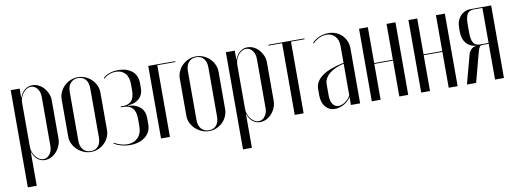

<svg xmlns="http://www.w3.org/2000/svg" viewBox="-56 -812 3477 1290"><g transform="rotate(-10 1682.5 -167.0)"><path d="M108.8 -464V-495H48V168H108.8V-33.6V-59.9H110.8Q122.6 -26.8 144.6 -9.6Q166.6 7.5 193.8 7.5Q216.4 7.5 236.9 -2.8Q257.5 -13.1 273.2 -30.7Q288.9 -48.2 298.3 -71.4Q307.8 -94.6 307.8 -119.4V-379.8Q307.8 -404.1 298.5 -426.4Q289.2 -448.6 273.9 -465.6Q258.6 -482.6 238.2 -492.6Q217.9 -502.5 195.2 -502.5Q167.4 -502.5 144.9 -485Q122.4 -467.5 110.1 -433.4H108.8ZM108.8 -96.9V-398.2Q108.8 -416.2 114.9 -433.5Q121.1 -450.8 131.9 -464.2Q142.6 -477.8 156.1 -485.8Q169.6 -493.9 184.5 -493.9Q210.6 -493.9 228.1 -471.1Q245.5 -448.4 245.5 -414.6V-78.9Q245.5 -45.8 227.9 -23.1Q210.4 -0.4 184.9 -0.4Q170.2 -0.4 156.8 -8.4Q143.2 -16.5 132.5 -30Q121.8 -43.5 115.2 -60.8Q108.8 -78.1 108.8 -96.9Z M506.9 -502.5Q533.4 -502.5 557.6 -492.2Q581.7 -481.8 599.7 -464.4Q617.6 -446.9 628.2 -423.6Q638.8 -400.3 638.8 -374.1V-120.5Q638.8 -94.7 628.5 -71.3Q618.2 -47.8 600.5 -30.5Q582.8 -13.1 559 -2.8Q535.2 7.5 508.5 7.5Q481.6 7.5 457.5 -3Q433.3 -13.6 414.7 -31Q396.1 -48.4 385.2 -71.5Q374.4 -94.6 374.4 -120.5V-374.1Q374.4 -399.9 384.9 -423.2Q395.3 -446.5 413.5 -464.2Q431.6 -481.9 455.6 -492.2Q479.7 -502.5 506.9 -502.5ZM507.4 -496.5Q474.6 -496.5 455.6 -474.4Q436.6 -452.4 436.6 -414.2V-80.4Q436.6 -42.2 455.6 -20.4Q474.7 1.5 507.8 1.5Q540.4 1.5 558.5 -19.9Q576.5 -41.2 576.5 -80.4V-414.2Q576.5 -453.4 558.3 -474.9Q540.1 -496.5 507.4 -496.5Z M774.4 7.5Q805.6 7.5 831.8 -0.2Q857.9 -8 877.1 -22.7Q896.2 -37.4 907.4 -58.9Q918.5 -80.5 918.5 -108.4V-150.1Q918.5 -197.8 889.9 -224.1Q861.4 -250.4 818.4 -253.5L805.5 -254.9V-257.9L818.4 -258.9Q838.8 -260.9 855.9 -268.2Q873 -275.5 885.3 -287.6Q897.6 -299.8 904.7 -317.3Q911.8 -334.9 911.8 -357.1V-388.4Q911.8 -444.8 875.6 -473.6Q839.5 -502.5 782 -502.5Q749.5 -502.5 722.3 -493.2Q695.1 -483.9 677.8 -465.9L682.4 -461.9Q698.6 -477.8 720.1 -486Q741.5 -494.2 764.2 -494.2Q803.8 -494.2 827.4 -468.8Q851 -443.4 851 -392.5V-354Q851 -303.4 830.8 -281.1Q810.5 -258.9 773.6 -258.9H756.5V-252.9H773.6Q813 -252.9 835.1 -230.4Q857.1 -207.9 857.1 -157.8V-106.9Q857.1 -81.1 849.9 -61.3Q842.8 -41.5 829 -27.9Q815.2 -14.2 797.2 -7.5Q779.2 -0.8 757.6 -0.8Q736.1 -0.8 714.1 -7.2Q692 -13.8 668.8 -26.1L665.8 -21.1Q690.1 -7 717.3 0.2Q744.5 7.5 774.4 7.5Z M986.4 0H1047.1V-489H1170.4V-495H986.4Z M1312.9 -502.5Q1339.4 -502.5 1363.6 -492.2Q1387.7 -481.8 1405.7 -464.4Q1423.6 -446.9 1434.2 -423.6Q1444.8 -400.3 1444.8 -374.1V-120.5Q1444.8 -94.7 1434.5 -71.3Q1424.2 -47.8 1406.5 -30.5Q1388.8 -13.1 1365 -2.8Q1341.2 7.5 1314.5 7.5Q1287.6 7.5 1263.5 -3Q1239.3 -13.6 1220.7 -31Q1202.1 -48.4 1191.2 -71.5Q1180.4 -94.6 1180.4 -120.5V-374.1Q1180.4 -399.9 1190.9 -423.2Q1201.3 -446.5 1219.5 -464.2Q1237.6 -481.9 1261.6 -492.2Q1285.7 -502.5 1312.9 -502.5ZM1313.4 -496.5Q1280.6 -496.5 1261.6 -474.4Q1242.6 -452.4 1242.6 -414.2V-80.4Q1242.6 -42.2 1261.6 -20.4Q1280.7 1.5 1313.8 1.5Q1346.4 1.5 1364.5 -19.9Q1382.5 -41.2 1382.5 -80.4V-414.2Q1382.5 -453.4 1364.3 -474.9Q1346.1 -496.5 1313.4 -496.5Z M1576.8 -464V-495H1516V168H1576.8V-33.6V-59.9H1578.8Q1590.6 -26.8 1612.6 -9.6Q1634.6 7.5 1661.8 7.5Q1684.4 7.5 1704.9 -2.8Q1725.5 -13.1 1741.2 -30.7Q1756.9 -48.2 1766.3 -71.4Q1775.8 -94.6 1775.8 -119.4V-379.8Q1775.8 -404.1 1766.5 -426.4Q1757.2 -448.6 1741.9 -465.6Q1726.6 -482.6 1706.2 -492.6Q1685.9 -502.5 1663.2 -502.5Q1635.4 -502.5 1612.9 -485Q1590.4 -467.5 1578.1 -433.4H1576.8ZM1576.8 -96.9V-398.2Q1576.8 -416.2 1582.9 -433.5Q1589.1 -450.8 1599.9 -464.2Q1610.6 -477.8 1624.1 -485.8Q1637.6 -493.9 1652.5 -493.9Q1678.6 -493.9 1696.1 -471.1Q1713.5 -448.4 1713.5 -414.6V-78.9Q1713.5 -45.8 1695.9 -23.1Q1678.4 -0.4 1652.9 -0.4Q1638.2 -0.4 1624.8 -8.4Q1611.2 -16.5 1600.5 -30Q1589.8 -43.5 1583.2 -60.8Q1576.8 -78.1 1576.8 -96.9Z M2051.6 -495H1805.9V-489H1898.5V0H1959.2V-489H2051.6Z M2083.4 -99.2Q2083.4 -75.6 2089.9 -55.6Q2096.5 -35.6 2108.2 -21.8Q2120 -7.9 2136.2 -0.2Q2152.5 7.5 2172.2 7.5Q2203.1 7.5 2233.2 -8.9Q2263.2 -25.4 2280.1 -52H2282.1V-28.2V0H2344.8V-375.5Q2344.8 -402.4 2334.8 -425.6Q2324.8 -448.8 2307.6 -465.9Q2290.5 -483 2267 -492.4Q2243.5 -501.9 2215.8 -501.9Q2199.5 -501.9 2183.2 -498.5Q2166.9 -495.1 2152.2 -488.9Q2137.6 -482.6 2125.1 -473.9Q2112.6 -465.1 2103.6 -454.8L2108.6 -450.8Q2116.2 -459.8 2126.9 -467.5Q2137.5 -475.2 2150.2 -481.3Q2162.9 -487.4 2176.2 -490.4Q2189.6 -493.5 2201.8 -493.5Q2237.5 -493.5 2259.8 -468.8Q2282.1 -444.1 2282.1 -403.2V-287.8Q2232.2 -277.2 2194.9 -263.2Q2157.6 -249.2 2132.9 -231Q2108.1 -212.8 2095.8 -191Q2083.4 -169.2 2083.4 -143.6ZM2199.8 -8.4Q2174.6 -8.4 2160.1 -29.8Q2145.6 -51.2 2145.6 -87.2V-165.8Q2145.6 -186.1 2155.1 -204.1Q2164.6 -222.1 2182.4 -237Q2200.2 -251.9 2225.6 -263.2Q2251 -274.6 2282.1 -281.8V-65.6Q2268.6 -40.6 2245.1 -24.5Q2221.6 -8.4 2199.8 -8.4Z M2424.4 -495V0H2484.5V-244.4H2612.1V0H2672.9V-495H2612.1V-250.4H2484.5V-495Z M2761.4 -495V0H2821.5V-244.4H2949.1V0H3009.9V-495H2949.1V-250.4H2821.5V-495Z M3325.9 -495H3187.4Q3164.8 -495 3146.6 -486.9Q3128.5 -478.8 3115.4 -464.4Q3102.4 -450.1 3095.1 -430.3Q3087.8 -410.5 3087.8 -386.5V-353.9Q3087.8 -331.5 3094.1 -312.7Q3100.4 -293.9 3112.1 -279.6Q3123.9 -265.2 3140.8 -256.6Q3157.6 -248 3178.1 -245.6V-244Q3168.9 -244 3160.3 -240Q3151.8 -236 3145.1 -229.4Q3138.5 -222.9 3133.1 -213.8Q3127.6 -204.6 3125.2 -193.1L3073.4 0H3136.1L3188.5 -197.6Q3191.9 -211.4 3195.4 -220.4Q3198.9 -229.5 3202.6 -234.8Q3206.2 -240 3211.3 -242Q3216.4 -244 3222.5 -244H3265.1V0H3325.9ZM3148.5 -340.1V-399.5Q3148.5 -446.6 3161.9 -467.8Q3175.4 -489 3206.8 -489H3265.1V-250H3205.5Q3174.9 -250 3161.7 -271.7Q3148.5 -293.4 3148.5 -340.1Z"/></g></svg>

Font: Moniqa Black
Style: Regular
Weight: 900
Designer: Rajesh Rajput
Foundry: Rajesh Rajput
Version: Version 1.000